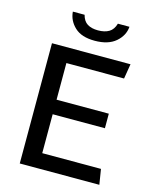

<svg xmlns="http://www.w3.org/2000/svg" viewBox="-129 -971 857 1058"><g transform="rotate(15 300.0 -442.0)"><path d="M87 0V-686H535L521 -601H192V-392H490V-309H192V-87H527L541 0ZM310 -760Q235 -760 196 -796.5Q157 -833 153 -884H220Q229 -849 252.5 -834.5Q276 -820 313 -820Q351 -820 375.5 -834.5Q400 -849 410 -884H476Q472 -833 429.5 -796.5Q387 -760 310 -760Z"/></g></svg>

Font: Chivo Mono Medium
Style: Regular
Weight: 400
Monospace: yes
Version: Version 1.008